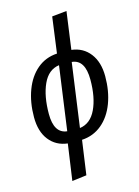

<svg xmlns="http://www.w3.org/2000/svg" viewBox="-140 -823 804 1112"><g transform="rotate(-15 262.0 -267.0)"><path d="M267 -3 238 202 151 213 182 -4Q113 -12 72.5 -63.5Q32 -115 32 -201Q32 -290 59 -362Q86 -434 136.5 -476.5Q187 -519 256 -523L285 -738L373 -747L342 -522Q411 -514 451.5 -461.5Q492 -409 492 -324Q492 -235 465 -163.5Q438 -92 387 -49.5Q336 -7 267 -3ZM250 -455Q185 -446 152.5 -375Q120 -304 120 -197Q120 -81 197 -73ZM404 -327Q404 -447 326 -454L273 -72Q338 -81 371 -151Q404 -221 404 -327Z"/></g></svg>

Font: Fira Sans Extra Condensed
Style: Italic
Weight: 400
Width: 3
Italic angle: -8°
Designer: Carrois Corporate & Edenspiekermann AG
Foundry: Carrois Corporate GbR & Edenspiekermann AG
Version: Version 4.203